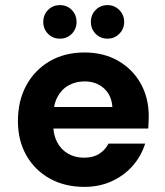

<svg xmlns="http://www.w3.org/2000/svg" viewBox="-20 -718 645 750"><path d="M310 12Q233 12 174.5 -20.5Q116 -53 83 -111Q50 -169 50 -245Q50 -324 82.5 -384Q115 -444 173.5 -478.5Q232 -513 310 -513Q385 -513 441.5 -480.5Q498 -448 529.5 -392Q561 -336 561 -264Q561 -254 560.5 -242Q560 -230 559 -216H150V-300H419Q416 -346 386 -373Q356 -400 310 -400Q276 -400 248 -384.5Q220 -369 204 -338.5Q188 -308 188 -260V-231Q188 -192 203 -163Q218 -134 245.5 -118Q273 -102 308 -102Q344 -102 367.5 -117Q391 -132 404 -157H547Q532 -109 499 -71Q466 -33 417.5 -10.5Q369 12 310 12ZM214 -567Q186 -567 167.5 -586Q149 -605 149 -632Q149 -660 167.5 -679Q186 -698 214 -698Q242 -698 260.5 -679Q279 -660 279 -632Q279 -605 260.5 -586Q242 -567 214 -567ZM400 -567Q372 -567 353.5 -586Q335 -605 335 -632Q335 -660 353.5 -679Q372 -698 400 -698Q427 -698 446 -679Q465 -660 465 -632Q465 -605 446 -586Q427 -567 400 -567Z"/></svg>

Font: DM Sans 17pt ExtraBold
Style: Regular
Weight: 800
Version: Version 4.004;gftools[0.9.30]